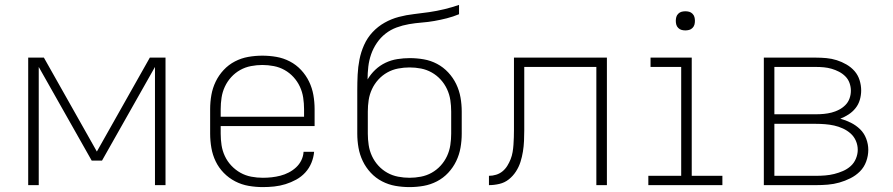

<svg xmlns="http://www.w3.org/2000/svg" viewBox="-20 -755 3640 783"><path d="M95 0V-520H159L375 -137L591 -520H655V0H612V-482L396 -100H354L138 -482V0Z M1052 8Q1023 8 994 3Q965 -2 939 -15.5Q913 -29 892.5 -50Q872 -71 859.5 -97Q847 -123 842 -152Q837 -181 837 -210V-310Q837 -339 842 -367.5Q847 -396 859.5 -422Q872 -448 892 -469.5Q912 -491 938 -504.5Q964 -518 992.5 -523Q1021 -528 1050 -528Q1079 -528 1107.5 -523Q1136 -518 1162 -504.5Q1188 -491 1208 -469.5Q1228 -448 1240.5 -422Q1253 -396 1258 -367.5Q1263 -339 1263 -310V-241H880V-210Q880 -186 883.5 -163Q887 -140 897 -118.5Q907 -97 923.5 -79.5Q940 -62 960.5 -50.5Q981 -39 1004.5 -34.5Q1028 -30 1052 -30Q1070 -30 1088 -32Q1106 -34 1123.5 -38.5Q1141 -43 1157.5 -51.5Q1174 -60 1187.5 -72.5Q1201 -85 1209 -101.5Q1217 -118 1218 -136H1261Q1259 -113 1250 -91Q1241 -69 1225 -51.5Q1209 -34 1188 -22.5Q1167 -11 1144.5 -4Q1122 3 1098.5 5.5Q1075 8 1052 8ZM880 -279H1220V-310Q1220 -333 1216.5 -356.5Q1213 -380 1203 -401.5Q1193 -423 1177 -440.5Q1161 -458 1140.5 -469.5Q1120 -481 1096.5 -485.5Q1073 -490 1050 -490Q1027 -490 1003.5 -485.5Q980 -481 959.5 -469.5Q939 -458 923 -440.5Q907 -423 897 -401.5Q887 -380 883.5 -356.5Q880 -333 880 -310Z M1650 8Q1621 8 1592.5 3Q1564 -2 1538 -15.5Q1512 -29 1492 -50.5Q1472 -72 1459.5 -98Q1447 -124 1442 -152.5Q1437 -181 1437 -210V-300Q1437 -322 1437 -344Q1437 -366 1437 -387Q1437 -419 1438.5 -450.5Q1440 -482 1446 -512.5Q1452 -543 1465 -572Q1478 -601 1499.5 -624Q1521 -647 1548.5 -662.5Q1576 -678 1606.5 -686Q1637 -694 1668 -697.5Q1699 -701 1730 -705.5Q1761 -710 1792 -717.5Q1823 -725 1852 -735V-697Q1828 -687 1802.5 -680.5Q1777 -674 1751.5 -669.5Q1726 -665 1700 -663Q1674 -661 1648 -656.5Q1622 -652 1597.5 -643Q1573 -634 1552.5 -618Q1532 -602 1517 -580Q1502 -558 1493.5 -533.5Q1485 -509 1482 -483Q1479 -457 1479 -431Q1492 -453 1510.5 -470.5Q1529 -488 1552 -499Q1575 -510 1600.5 -514Q1626 -518 1651 -518Q1680 -518 1708.5 -513Q1737 -508 1762.5 -494.5Q1788 -481 1808 -459.5Q1828 -438 1840.5 -412Q1853 -386 1858 -357.5Q1863 -329 1863 -300V-210Q1863 -181 1858 -152.5Q1853 -124 1840.5 -98Q1828 -72 1808 -50.5Q1788 -29 1762 -15.5Q1736 -2 1707.5 3Q1679 8 1650 8ZM1650 -30Q1673 -30 1696.5 -34.5Q1720 -39 1740.5 -50.5Q1761 -62 1777 -79.5Q1793 -97 1803 -118.5Q1813 -140 1816.5 -163.5Q1820 -187 1820 -210V-300Q1820 -324 1816.5 -347Q1813 -370 1803 -391.5Q1793 -413 1777 -430.5Q1761 -448 1740.5 -459.5Q1720 -471 1697 -475.5Q1674 -480 1650 -480Q1627 -480 1603.5 -475.5Q1580 -471 1559.5 -459.5Q1539 -448 1523 -430.5Q1507 -413 1497 -391.5Q1487 -370 1483.5 -347Q1480 -324 1480 -300V-210Q1480 -187 1483.5 -163.5Q1487 -140 1497 -118.5Q1507 -97 1523 -79.5Q1539 -62 1559.5 -50.5Q1580 -39 1603.5 -34.5Q1627 -30 1650 -30Z M1974 0V-38Q1989 -38 2003.5 -42.5Q2018 -47 2029.5 -56.5Q2041 -66 2049 -79Q2057 -92 2062.5 -106Q2068 -120 2070.5 -135Q2073 -150 2074 -165Q2075 -180 2075.5 -195Q2076 -210 2076 -225Q2076 -239 2076 -253Q2076 -267 2076 -281V-520H2455V0H2412V-482H2118V-281Q2118 -277 2118 -273.5Q2118 -270 2118 -267Q2118 -245 2118 -223.5Q2118 -202 2117 -180Q2116 -158 2112.5 -136.5Q2109 -115 2102.5 -94.5Q2096 -74 2084 -55.5Q2072 -37 2055 -23.5Q2038 -10 2016.5 -5Q1995 0 1974 0Z M2624 0V-38H2758V-482H2633V-520H2801V-38H2926V0ZM2775 -631Q2767 -631 2759.5 -633Q2752 -635 2746 -641Q2740 -647 2738 -654.5Q2736 -662 2736 -670Q2736 -678 2738 -685.5Q2740 -693 2746 -699Q2752 -705 2759.5 -707Q2767 -709 2775 -709Q2783 -709 2790.5 -707Q2798 -705 2804 -699Q2810 -693 2812 -685.5Q2814 -678 2814 -670Q2814 -662 2812 -654.5Q2810 -647 2804 -641Q2798 -635 2790.5 -633Q2783 -631 2775 -631Z M3095 0V-520H3308Q3329 -520 3350.5 -518Q3372 -516 3392.5 -509.5Q3413 -503 3432 -492Q3451 -481 3465 -465Q3479 -449 3485.5 -428Q3492 -407 3492 -386Q3492 -367 3486.5 -348Q3481 -329 3469 -314Q3457 -299 3441 -288.5Q3425 -278 3407 -271Q3429 -265 3450 -254.5Q3471 -244 3487.5 -228Q3504 -212 3512.5 -189.5Q3521 -167 3521 -144Q3521 -120 3512.5 -96.5Q3504 -73 3487 -56Q3470 -39 3448 -28Q3426 -17 3403 -10.5Q3380 -4 3356 -2Q3332 0 3308 0ZM3138 -289H3308Q3324 -289 3340 -290.5Q3356 -292 3371.5 -296Q3387 -300 3401.5 -307.5Q3416 -315 3427.5 -326.5Q3439 -338 3444.5 -353.5Q3450 -369 3450 -385Q3450 -401 3444.5 -416.5Q3439 -432 3427.5 -443.5Q3416 -455 3401.5 -462.5Q3387 -470 3371.5 -474.5Q3356 -479 3340 -480.5Q3324 -482 3308 -482H3138ZM3308 -38Q3326 -38 3345 -39.5Q3364 -41 3382 -45.5Q3400 -50 3417.5 -57.5Q3435 -65 3449 -77.5Q3463 -90 3470.5 -108Q3478 -126 3478 -144Q3478 -163 3470.5 -180.5Q3463 -198 3449 -210.5Q3435 -223 3417.5 -231Q3400 -239 3382 -243Q3364 -247 3345 -248.5Q3326 -250 3308 -250H3138V-38Z"/></svg>

Font: Zed Sans Extralight Extended
Style: Regular
Weight: 200
Width: 7
Designer: Belleve Invis
Foundry: Belleve Invis
Version: Version 1.0.0; ttfautohint (v1.8.4)